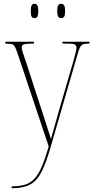

<svg xmlns="http://www.w3.org/2000/svg" viewBox="-20 -757 496 1017"><path d="M42 230Q84 230 113 221Q142 212 163 189Q184 166 201.5 125Q219 84 238 19L75 -468Q66 -495 60 -507.5Q54 -520 43 -523Q32 -526 10 -526H8V-536H160V-526H150Q115 -526 105 -521.5Q95 -517 95 -505Q95 -496 101 -478Q107 -460 118 -428L183 -228Q209 -148 225 -99Q241 -50 250 -21Q258 -50 271 -95.5Q284 -141 298 -191L369 -434Q375 -457 380 -475.5Q385 -494 385 -504Q385 -515 377.5 -520.5Q370 -526 336 -526H311V-536H454V-526H449Q429 -526 418.5 -521.5Q408 -517 401.5 -501.5Q395 -486 386 -453L250 16Q225 104 200.5 152.5Q176 201 139.5 220.5Q103 240 43 240H42ZM304 -661Q293 -661 288 -669Q283 -677 283 -698Q283 -719 288 -728Q293 -737 304 -737Q315 -737 320 -728Q325 -719 325 -698Q325 -677 320 -669Q315 -661 304 -661ZM163 -661Q152 -661 147.5 -669Q143 -677 143 -698Q143 -719 147.5 -728Q152 -737 163 -737Q173 -737 178 -728Q183 -719 183 -698Q183 -677 178 -669Q173 -661 163 -661Z"/></svg>

Font: Noto Serif Display Condensed Thin
Style: Regular
Weight: 100
Width: 3
Designer: Monotype Design Team
Foundry: Monotype Imaging Inc.
Version: Version 2.009